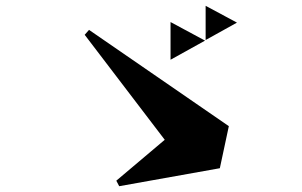

<svg xmlns="http://www.w3.org/2000/svg" viewBox="-20 -741 1040 662"><path d="M381 -118 548 -259 272 -621 287 -638 769 -306 738 -161 391 -99ZM568 -665 687 -601 568 -535ZM689 -721 797 -663 689 -603Z"/></svg>

Font: Tiejili SC
Style: Regular
Weight: 400
Designer: Buernia
Foundry: Ershou Xiaoxi Press
Version: Version 1.100